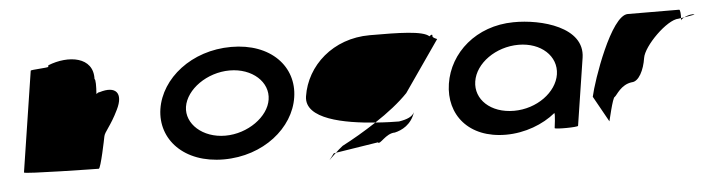

<svg xmlns="http://www.w3.org/2000/svg" viewBox="-42 -739 3614 972"><g transform="rotate(-5 1765.0 -253.5)"><path d="M52 -14C51 -6 421 0 431 0C441 0 472 -152 473 -159C477 -184 509 -209 548 -290C588 -371 553 -412 469 -386C463 -386 458 -383 452 -378C455 -416 455 -454 449 -454C454 -568 327 -586 222 -544L221 -536C219 -532 132 -529 131 -525Z M768 -274C745 -121 864 8 1066 8C1268 8 1425 -121 1448 -274C1472 -428 1354 -556 1152 -556C950 -556 792 -428 768 -274ZM898 -274C912 -362 1019 -438 1134 -438C1249 -438 1332 -362 1318 -274C1305 -188 1199 -111 1084 -111C969 -111 885 -188 898 -274Z M1508 -274C1490 -158 1692 -122 1846 -111C1912 -154 1972 -201 2015 -246L2194 -504C2201 -504 2170 -512 2172 -522C2174 -533 2166 -530 2157 -522C2126 -552 2005 -554 1856 -554C1669 -554 1532 -428 1508 -274ZM1623 26C1586 76 1592 62 1634 24ZM1634 24 1850 -10C1860 6 1893 -52 1940 -52C1976 -60 2025 -84 2045 -146C2034 -124 2009 -113 1966 -106C1943 -106 1898 -107 1846 -111C1787 -72 1725 -36 1671 -8C1656 4 1643 15 1634 24Z M2234 -274C2210 -118 2311 8 2500 8C2597 8 2690 -28 2753 -80C2758 -76 2748 -4 2748 -4C2747 3 2866 2 2867 -5L2920 -347C2943 -500 2729 -558 2586 -556C2397 -554 2258 -430 2234 -274ZM2368 -274C2382 -366 2487 -440 2602 -440C2716 -440 2797 -366 2783 -274C2769 -184 2667 -109 2551 -109C2432 -109 2354 -184 2368 -274Z M2954 -145 3027 -14C3026 -6 3054 -135 3065 -135C3076 -142 3101 -194 3157 -201C3193 -201 3221 -258 3230 -318C3239 -378 3362 -501 3421 -501C3421 -501 3426 -502 3434 -503C3435 -520 3434 -546 3428 -546C3428 -546 3265 -547 3167 -547C3082 -547 2971 -225 2954 -145ZM3434 -503C3434 -498 3433 -494 3433 -491C3433 -494 3440 -500 3450 -505C3444 -504 3439 -504 3434 -503ZM3450 -505C3481 -510 3521 -517 3494 -517C3478 -517 3462 -511 3450 -505Z"/></g></svg>

Font: Ampere
Style: ExtIta
Weight: 400
Version: Version 1